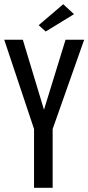

<svg xmlns="http://www.w3.org/2000/svg" viewBox="-27 -888 418 908"><path d="M134 0V-278L-7 -700H81L181 -369L283 -700H371L222 -278V0ZM189 -739 156 -769 272 -868 323 -821Z"/></svg>

Font: Homenaje
Style: Regular
Weight: 400
Designer: Constanza Artigas Preller, Agustina Mingote
Foundry: Constanza Artigas Preller, Agustina Mingote
Version: Version 1.100